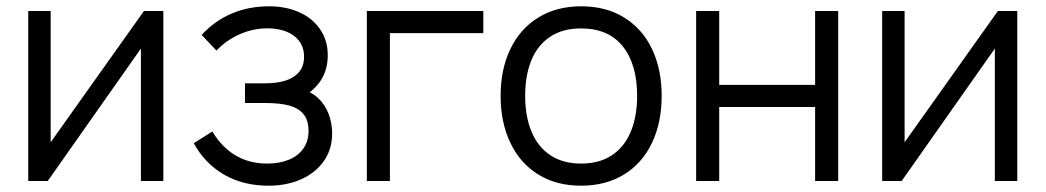

<svg xmlns="http://www.w3.org/2000/svg" viewBox="-20 -575 3322 610"><path d="M499 -540V0H427.7V-420.7L131.7 0H69.7V-540H141V-123L437.3 -540Z M833.3 15Q752.7 15 691.8 -20.2Q630.8 -55.5 595.7 -120L654.7 -157.3Q684.5 -107.2 728.4 -81.2Q772.3 -55.3 829 -55.3Q868.5 -55.3 898.2 -67.8Q927.8 -80.2 944.1 -103.5Q960.3 -126.8 960.3 -158.7Q960.3 -188.5 948.2 -207.1Q936 -225.7 912.1 -235.2Q888.2 -244.8 848.7 -247Q842.3 -247.3 835.7 -247.5Q829 -247.7 822.3 -247.7H758.3V-310.3H821.7Q860.8 -310.3 888.2 -319.3Q915.5 -328.3 930.8 -347.1Q946 -365.8 946 -394.3Q946 -424.2 930.6 -444.6Q915.2 -465 888.9 -475Q862.7 -485 830 -485Q783.5 -485 740.8 -465.8Q698 -446.7 667.7 -414.3L620.7 -464Q661.5 -508.7 715.7 -531.8Q769.8 -555 835.3 -555Q887.8 -555 930.1 -536.3Q972.3 -517.7 996.8 -482.3Q1021.3 -447 1021.3 -399.3Q1021.3 -353.8 999.6 -320.1Q977.8 -286.3 936.7 -264.3L932.3 -292Q966.3 -285.7 989.4 -264.5Q1012.5 -243.3 1023.9 -213.5Q1035.3 -183.7 1035.3 -151.3Q1035.3 -101 1008.9 -63.3Q982.5 -25.7 936.5 -5.3Q890.5 15 833.3 15Z M1145.5 0V-540H1515.5V-469.7H1218.8V0Z M1826.2 15Q1747 15 1689.3 -21.1Q1631.7 -57.2 1601.1 -121.9Q1570.5 -186.7 1570.5 -270.7Q1570.5 -355.2 1601.6 -419.6Q1632.7 -484 1690.6 -519.5Q1748.5 -555 1826.2 -555Q1905.7 -555 1963.4 -519.1Q2021.2 -483.2 2051.7 -418.8Q2082.2 -354.5 2082.2 -270.7Q2082.2 -185.7 2051.4 -121.1Q2020.7 -56.5 1962.8 -20.8Q1904.8 15 1826.2 15ZM1826.2 -55.3Q1884.7 -55.3 1924.6 -82.1Q1964.5 -108.8 1984.3 -157.4Q2004.2 -206 2004.2 -270.7Q2004.2 -370.5 1958.7 -427.6Q1913.2 -484.7 1826.2 -484.7Q1767 -484.7 1727.2 -457.8Q1687.5 -431 1668 -383Q1648.5 -335 1648.5 -270.7Q1648.5 -205 1668.8 -156.5Q1689 -108 1728.8 -81.7Q1768.5 -55.3 1826.2 -55.3Z M2191.7 0V-540H2265V-305.3H2569.7V-540H2643V0H2569.7V-235H2265V0Z M3212 -540V0H3140.7V-420.7L2844.7 0H2782.7V-540H2854V-123L3150.3 -540Z"/></svg>

Font: Hauora
Style: Regular
Weight: 400
Designer: Wayne Shih
Foundry: WCYS
Version: Version 1.001